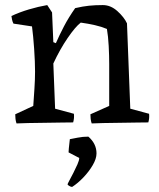

<svg xmlns="http://www.w3.org/2000/svg" viewBox="-20 -482 627 756"><path d="M45 4Q42 -5 41 -14Q40 -23 40 -32L111 -65Q113 -94 115.5 -131.5Q118 -169 118 -200Q118 -238 114.5 -289Q111 -340 106 -378L33 -389Q29 -397 27.5 -404.5Q26 -412 25 -419Q57 -434 94 -445Q131 -456 166 -462L185 -433L190 -316L200 -312Q214 -344 232 -378.5Q250 -413 276 -450Q306 -457 330.5 -459.5Q355 -462 385 -462Q416 -462 442.5 -438Q469 -414 480 -390Q483 -306 486.5 -222Q490 -138 493 -54L567 -34Q569 -17 564 0Q551 0 520.5 0.5Q490 1 454 1.5Q418 2 387 2.5Q356 3 341 4Q338 -5 337 -14Q336 -23 336 -32L410 -65V-230Q410 -263 408 -301Q406 -339 401 -368Q380 -377 353.5 -383Q327 -389 298 -393Q277 -377 246.5 -332.5Q216 -288 190 -232L197 -54L271 -34Q273 -17 268 0Q255 0 224.5 0.5Q194 1 158 1.5Q122 2 91 2.5Q60 3 45 4ZM264 254Q259 254 252.5 250Q246 246 246 244Q246 242 253 229Q260 216 269 198.5Q278 181 285 165Q292 149 292 140L250 118Q250 114 251 102.5Q252 91 253.5 79.5Q255 68 255 66Q266 64 286 60Q306 56 328 56Q360 84 360 122Q360 143 345 168.5Q330 194 308 217Q286 240 264 254Z"/></svg>

Font: Labrada
Style: Regular
Weight: 400
Designer: Mercedes Jáuregui
Foundry: Omnibus-Type Team
Version: Version 1.000; ttfautohint (v1.8.4.7-5d5b)